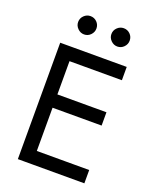

<svg xmlns="http://www.w3.org/2000/svg" viewBox="-163 -993 876 1085"><g transform="rotate(20 275.0 -450.0)"><path d="M127 0H480V-80H127ZM127 -620H480V-700H127ZM127 -340H460V-420H127ZM80 -700V0H165V-700ZM335 -845Q335 -823 351.5 -806.5Q368 -790 390 -790Q413 -790 429 -806.5Q445 -823 445 -845Q445 -868 429 -884Q413 -900 390 -900Q368 -900 351.5 -884Q335 -868 335 -845ZM135 -845Q135 -823 151.5 -806.5Q168 -790 190 -790Q213 -790 229 -806.5Q245 -823 245 -845Q245 -868 229 -884Q213 -900 190 -900Q168 -900 151.5 -884Q135 -868 135 -845Z"/></g></svg>

Font: Glinicke Jost Regular
Style: Regular
Weight: 400
Version: Version 3.710